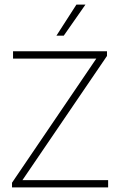

<svg xmlns="http://www.w3.org/2000/svg" viewBox="-20 -819 525 839"><path d="M32.5 0V-20.5L408 -573.5L414 -563H37V-595H447.5V-574.5L71 -21.5L65 -32H452.5V0ZM226.5 -663 314 -799H353.5L258.5 -663Z"/></svg>

Font: Encode Sans SC Thin
Style: Regular
Weight: 250
Designer: Multiple Designers
Foundry: Impallari Type
Version: Version 3.002